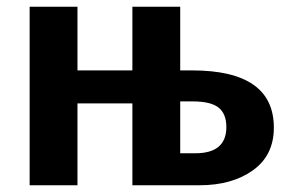

<svg xmlns="http://www.w3.org/2000/svg" viewBox="-20 -550 853 570"><path d="M550 -341Q793 -341 793 -171Q793 -89 731 -44.5Q669 0 572 0H373V-243H210V0H68V-530H210V-341H373V-530H515V-341ZM560 -95Q652 -95 652 -173Q652 -212 629 -230.5Q606 -249 551 -249H515V-95Z"/></svg>

Font: FiraGO SemiBold
Style: Regular
Weight: 600
Designer: bBox Type
Foundry: bBox Type GmbH
Version: Version 1.001;PS 001.001;hotconv 1.0.88;makeotf.lib2.5.64775